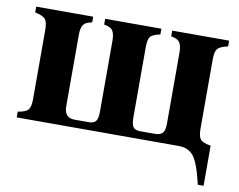

<svg xmlns="http://www.w3.org/2000/svg" viewBox="-69 -553 979 787"><g transform="rotate(10 420.5 -159.0)"><path d="M530 -32H590Q614 -32 623 -43.5Q632 -55 632 -81V-377Q632 -406 623 -419.5Q614 -433 587 -437V-461H824V-437Q791 -430 781 -418Q771 -406 771 -374V-85Q771 -53 781 -41Q791 -29 824 -24V143H800Q780 56 758 28Q736 0 696 0H21V-24Q54 -29 64 -41Q74 -53 74 -85V-374Q74 -406 64 -418Q54 -430 21 -437V-461H258V-437Q231 -433 222 -419.5Q213 -406 213 -377V-81Q213 -32 256 -32H316Q337 -32 345 -43.5Q353 -55 353 -81V-377Q353 -406 344 -419.5Q335 -433 308 -437V-461H542V-437Q509 -430 500.5 -418.5Q492 -407 492 -374V-85Q492 -54 500 -43Q508 -32 530 -32Z"/></g></svg>

Font: STIX MathJax Alphabets
Style: Bold
Weight: 700
Designer: MicroPress Inc., with final additions and corrections provided by Coen Hoffman, Elsevier (retired)
Version: Version 1.1.1